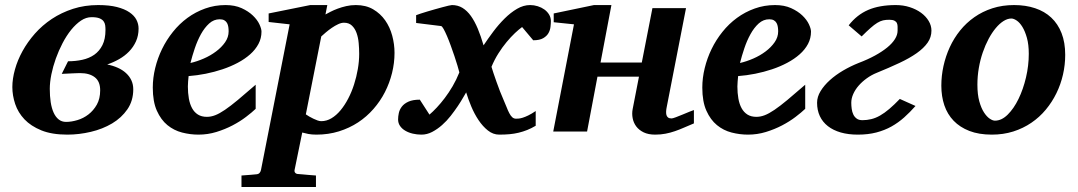

<svg xmlns="http://www.w3.org/2000/svg" viewBox="-20 -520 4262 759"><path d="M397 -401.9Q397 -411.1 395.8 -420.2Q394.5 -429.2 389.2 -436.3Q383.8 -443.4 372.8 -447.8Q361.8 -452.1 341.8 -452.1Q320.3 -452.1 300 -438.5Q279.8 -424.8 261.2 -401.9Q242.7 -378.9 227.3 -349.4Q211.9 -319.8 200.7 -288.6Q189.5 -257.3 183.1 -226.1Q176.8 -194.8 176.8 -168.9Q176.8 -140.1 180.4 -116.2Q184.1 -92.3 191.9 -75Q199.7 -57.6 211.9 -47.9Q224.1 -38.1 241.2 -38.1Q262.2 -38.1 285.9 -45.2Q309.6 -52.2 329.6 -67.6Q349.6 -83 362.8 -106.4Q376 -129.9 376 -163.1Q376 -198.2 354.7 -214.6Q333.5 -231 296.9 -231Q292.5 -231 284.4 -230.7Q276.4 -230.5 266.6 -230Q256.8 -229.5 245.6 -229Q234.4 -228.5 224.1 -228L249 -277.8Q278.8 -277.8 305.7 -283.7Q332.5 -289.6 352.8 -303.7Q373 -317.9 385 -341.8Q397 -365.7 397 -401.9ZM527.8 -407.2Q527.8 -379.4 517.6 -356.7Q507.3 -334 490.2 -316.4Q473.1 -298.8 450.7 -286.1Q428.2 -273.4 403.8 -265.1Q426.3 -260.7 445.3 -252.2Q464.4 -243.7 478 -231.2Q491.7 -218.8 499.3 -202.6Q506.8 -186.5 506.8 -167Q506.8 -121.6 483.6 -87.9Q460.4 -54.2 423.1 -32Q385.7 -9.8 339.1 1.2Q292.5 12.2 246.1 12.2Q185.1 12.2 143.6 -4.6Q102.1 -21.5 76.7 -48.3Q51.3 -75.2 40 -108.9Q28.8 -142.6 28.8 -175.8Q28.8 -208.5 39.1 -245.4Q49.3 -282.2 69.1 -318.1Q88.9 -354 117.9 -387Q147 -419.9 184.8 -445.1Q222.7 -470.2 268.6 -485.1Q314.5 -500 368.2 -500Q412.1 -500 442.4 -492.2Q472.7 -484.4 491.7 -471.4Q510.7 -458.5 519.3 -441.9Q527.8 -425.3 527.8 -407.2Z M883.8 -396Q883.8 -404.8 882.6 -413.3Q881.3 -421.9 877.7 -428.7Q874 -435.5 866.9 -439.7Q859.9 -443.8 848.6 -443.8Q825.2 -443.8 806.9 -427.2Q788.6 -410.6 774.4 -385Q760.3 -359.4 750 -328.9Q739.7 -298.3 732.9 -271Q758.8 -276.9 785.6 -288.6Q812.5 -300.3 834.2 -316.7Q856 -333 869.9 -353Q883.8 -373 883.8 -396ZM1013.7 -395Q1013.7 -368.7 1001.7 -346.2Q989.7 -323.7 968.8 -305.2Q947.8 -286.6 919.7 -271.7Q891.6 -256.8 859.6 -246.1Q827.6 -235.4 793.2 -228.5Q758.8 -221.7 725.6 -219.2Q724.6 -210 723.6 -198.2Q722.7 -186.5 722.7 -178.2Q722.7 -152.3 726.6 -130.4Q730.5 -108.4 739.3 -92.3Q748 -76.2 762.5 -67.1Q776.9 -58.1 797.9 -58.1Q814 -58.1 830.6 -64.5Q847.2 -70.8 869.1 -85.7Q891.1 -100.6 920.4 -125Q949.7 -149.4 990.7 -185.1V-89.8Q976.1 -75.7 952.6 -57.9Q929.2 -40 899.4 -24.4Q869.6 -8.8 835.4 1.7Q801.3 12.2 764.6 12.2Q731.9 12.2 699.7 3.9Q667.5 -4.4 641.8 -25.4Q616.2 -46.4 600.1 -82.3Q584 -118.2 584 -173.8Q584 -211.9 593.5 -251Q603 -290 620.6 -326.2Q638.2 -362.3 663.6 -394Q689 -425.8 720.9 -449.2Q752.9 -472.7 791 -486.3Q829.1 -500 871.6 -500Q908.2 -500 935.1 -487.8Q961.9 -475.6 979.5 -458.7Q997.1 -441.9 1005.4 -424.1Q1013.7 -406.2 1013.7 -395Z M1399.9 -307.1Q1399.9 -328.1 1397.9 -349.9Q1396 -371.6 1389.6 -389.4Q1383.3 -407.2 1371.3 -418.7Q1359.4 -430.2 1339.8 -430.2Q1329.1 -430.2 1316.7 -424.3Q1304.2 -418.5 1291.7 -409.9Q1279.3 -401.4 1268.3 -392.1Q1257.3 -382.8 1250 -376L1189 -67.9Q1194.8 -64 1202.6 -59.3Q1210.4 -54.7 1218.8 -50.8Q1227.1 -46.9 1235.1 -43.9Q1243.2 -41 1250 -41Q1271 -41 1290.3 -52.5Q1309.6 -64 1326.2 -84Q1342.8 -104 1356.4 -130.1Q1370.1 -156.2 1379.6 -186Q1389.2 -215.8 1394.5 -246.8Q1399.9 -277.8 1399.9 -307.1ZM1539.6 -311Q1539.6 -271 1529.8 -231.4Q1520 -191.9 1501.7 -156Q1483.4 -120.1 1456.5 -89.4Q1429.7 -58.6 1395.5 -36.1Q1361.3 -13.7 1319.8 -0.7Q1278.3 12.2 1231 12.2Q1212.4 12.2 1198.5 9.5Q1184.6 6.8 1174.8 3.9L1144.5 151.9Q1143.1 158.7 1147.2 163.3Q1151.4 168 1159.7 168Q1166.5 168.5 1176.8 169.4Q1185.5 170.4 1198.5 171.4Q1211.4 172.4 1229 173.8V219.2H934.6V173.8Q942.4 172.9 952.9 172.4Q963.4 171.9 972.7 170.9Q983.4 169.9 994.6 168.9Q1002.4 168 1006.3 163.3Q1010.3 158.7 1011.7 151.9L1125 -423.8L1042 -433.1V-466.8L1206.5 -500H1273.9L1266.6 -462.9Q1274.4 -467.3 1286.9 -473.6Q1299.3 -480 1314.9 -485.8Q1330.6 -491.7 1348.6 -495.8Q1366.7 -500 1386.7 -500Q1426.3 -500 1455.1 -483.2Q1483.9 -466.3 1502.7 -439.5Q1521.5 -412.6 1530.5 -378.9Q1539.6 -345.2 1539.6 -311Z M2157.7 -437Q2157.7 -427.2 2156.2 -414.1Q2154.8 -400.9 2148.2 -389.2Q2141.6 -377.4 2127.4 -369.1Q2113.3 -360.8 2087.9 -360.8L2043.9 -413.1Q2031.7 -404.3 2015.6 -389.2Q1999.5 -374 1982.7 -353.8Q1965.8 -333.5 1950.2 -308.8Q1934.6 -284.2 1922.9 -255.9Q1925.3 -247.1 1930.7 -231.2Q1936 -215.3 1942.6 -196.8Q1949.2 -178.2 1956.5 -159.2Q1963.9 -140.1 1970.7 -125Q1977.5 -109.9 1982.7 -96.4Q1987.8 -83 1993.2 -72.8Q1998.5 -62.5 2004.9 -56.6Q2011.2 -50.8 2020 -50.8Q2023.9 -50.8 2030.5 -51.3Q2037.1 -51.8 2046.4 -54.7Q2055.7 -57.6 2068.4 -63.7Q2081.1 -69.8 2097.7 -81.1V-22.9Q2080.6 -12.7 2064 -6.1Q2047.4 0.5 2030.3 4.6Q2013.2 8.8 1994.4 10.5Q1975.6 12.2 1953.6 12.2Q1929.2 12.2 1908.7 -4.2Q1888.2 -20.5 1871.6 -45.4Q1855 -70.3 1842.8 -99.6Q1830.6 -128.9 1822.8 -154.8Q1818.8 -148.4 1810.5 -133.8Q1802.2 -119.1 1789.8 -100.6Q1777.3 -82 1761.7 -62Q1746.1 -42 1727.5 -25.6Q1709 -9.3 1688.5 1.5Q1668 12.2 1646 12.2Q1628.4 12.2 1611.8 8.3Q1595.2 4.4 1582.3 -3.2Q1569.3 -10.7 1561.5 -22Q1553.7 -33.2 1553.7 -47.9Q1553.7 -59.6 1556.6 -73.2Q1559.6 -86.9 1568.6 -98.6Q1577.6 -110.4 1594.7 -118.2Q1611.8 -126 1639.6 -126L1677.7 -66.9Q1690.9 -78.1 1706.5 -94.7Q1722.2 -111.3 1738.3 -132.6Q1754.4 -153.8 1769.3 -179.2Q1784.2 -204.6 1795.9 -233.9Q1793.5 -243.7 1788.3 -261Q1783.2 -278.3 1776.4 -298.3Q1769.5 -318.4 1762 -339.4Q1754.4 -360.4 1747.1 -377.4Q1739.7 -394.5 1733.6 -405.5Q1727.5 -416.5 1723.6 -417L1625 -429.2V-460Q1630.9 -462.4 1642.8 -466.3Q1654.8 -470.2 1669.4 -474.6Q1684.1 -479 1699.7 -483.4Q1715.3 -487.8 1729 -491.5Q1742.7 -495.1 1752.9 -497.6Q1763.2 -500 1766.6 -500Q1790 -500 1808.3 -488.8Q1826.7 -477.5 1841.6 -456.8Q1856.4 -436 1868.7 -406.7Q1880.9 -377.4 1891.6 -340.8Q1909.2 -367.2 1930.2 -395.3Q1951.2 -423.3 1974.9 -446.8Q1998.5 -470.2 2023.9 -485.1Q2049.3 -500 2075.7 -500Q2090.8 -500 2105.7 -495.4Q2120.6 -490.7 2132.1 -482.4Q2143.6 -474.1 2150.6 -462.4Q2157.7 -450.7 2157.7 -437Z M2723.1 -32.2Q2703.1 -23.9 2684.8 -15.9Q2666.5 -7.8 2648.2 -1.5Q2629.9 4.9 2610.8 8.5Q2591.8 12.2 2569.8 12.2Q2543 12.2 2524.4 3.2Q2505.9 -5.9 2495.1 -20.3Q2484.4 -34.7 2481 -52.7Q2477.5 -70.8 2481 -88.9L2505.9 -216.8H2341.8L2300.8 0H2167L2249 -423.8L2168.9 -432.1V-466.8L2328.1 -500H2397L2354 -272.9H2517.1L2559.1 -487.8H2691.9L2615.7 -97.2Q2613.8 -88.4 2613.3 -80.1Q2612.8 -71.8 2614.5 -65.4Q2616.2 -59.1 2621.1 -55.4Q2626 -51.8 2634.8 -51.8Q2639.2 -51.8 2651.9 -56.6Q2664.6 -61.5 2679 -67.4Q2693.4 -73.2 2706.1 -78.6Q2718.8 -84 2723.1 -85Z M3056.2 -396Q3056.2 -404.8 3054.9 -413.3Q3053.7 -421.9 3050 -428.7Q3046.4 -435.5 3039.3 -439.7Q3032.2 -443.8 3021 -443.8Q2997.6 -443.8 2979.2 -427.2Q2960.9 -410.6 2946.8 -385Q2932.6 -359.4 2922.4 -328.9Q2912.1 -298.3 2905.3 -271Q2931.2 -276.9 2958 -288.6Q2984.9 -300.3 3006.6 -316.7Q3028.3 -333 3042.2 -353Q3056.2 -373 3056.2 -396ZM3186 -395Q3186 -368.7 3174.1 -346.2Q3162.1 -323.7 3141.1 -305.2Q3120.1 -286.6 3092 -271.7Q3064 -256.8 3032 -246.1Q3000 -235.4 2965.6 -228.5Q2931.2 -221.7 2897.9 -219.2Q2897 -210 2896 -198.2Q2895 -186.5 2895 -178.2Q2895 -152.3 2898.9 -130.4Q2902.8 -108.4 2911.6 -92.3Q2920.4 -76.2 2934.8 -67.1Q2949.2 -58.1 2970.2 -58.1Q2986.3 -58.1 3002.9 -64.5Q3019.5 -70.8 3041.5 -85.7Q3063.5 -100.6 3092.8 -125Q3122.1 -149.4 3163.1 -185.1V-89.8Q3148.4 -75.7 3125 -57.9Q3101.6 -40 3071.8 -24.4Q3042 -8.8 3007.8 1.7Q2973.6 12.2 2937 12.2Q2904.3 12.2 2872.1 3.9Q2839.8 -4.4 2814.2 -25.4Q2788.6 -46.4 2772.5 -82.3Q2756.3 -118.2 2756.3 -173.8Q2756.3 -211.9 2765.9 -251Q2775.4 -290 2793 -326.2Q2810.5 -362.3 2835.9 -394Q2861.3 -425.8 2893.3 -449.2Q2925.3 -472.7 2963.4 -486.3Q3001.5 -500 3043.9 -500Q3080.6 -500 3107.4 -487.8Q3134.3 -475.6 3151.9 -458.7Q3169.4 -441.9 3177.7 -424.1Q3186 -406.2 3186 -395Z M3662.1 -398.9Q3662.1 -373 3647 -351.3Q3631.8 -329.6 3603.8 -309.8Q3575.7 -290 3535.6 -271.2Q3495.6 -252.4 3445.3 -231.9Q3424.8 -223.6 3406.5 -210.4Q3388.2 -197.3 3374.5 -181.6Q3360.8 -166 3353 -148.4Q3345.2 -130.9 3345.2 -113.8Q3345.2 -102.1 3346.9 -89.6Q3348.6 -77.1 3353.3 -67.4Q3357.9 -57.6 3366.5 -51.3Q3375 -44.9 3389.2 -44.9Q3407.2 -44.9 3424.3 -49.1Q3441.4 -53.2 3459 -63.2Q3476.6 -73.2 3495.6 -89.4Q3514.6 -105.5 3537.1 -128.9L3599.1 -101.1Q3577.6 -76.7 3554.4 -55.9Q3531.2 -35.2 3504.2 -20Q3477.1 -4.9 3444.3 3.7Q3411.6 12.2 3371.1 12.2Q3333.5 12.2 3303.7 3.7Q3273.9 -4.9 3252.9 -21.2Q3231.9 -37.6 3220.9 -61Q3210 -84.5 3210 -113.8Q3210 -137.2 3223.9 -159.9Q3237.8 -182.6 3260.5 -203.1Q3283.2 -223.6 3312.7 -241Q3342.3 -258.3 3374 -271Q3410.2 -284.7 3438.7 -300.3Q3467.3 -315.9 3487.3 -332.3Q3507.3 -348.6 3517.8 -365.5Q3528.3 -382.3 3528.3 -398.9V-414.6Q3528.3 -422.4 3525.6 -428.5Q3522.9 -434.6 3515.9 -438.2Q3508.8 -441.9 3495.1 -441.9Q3481.9 -441.9 3470.9 -439.5Q3460 -437 3448 -429.7Q3436 -422.4 3421.4 -409.4Q3406.7 -396.5 3386.2 -376L3335 -419.9Q3367.2 -461.4 3411.9 -480.7Q3456.5 -500 3521 -500Q3550.8 -500 3576.4 -491.7Q3602.1 -483.4 3621.1 -469.5Q3640.1 -455.6 3651.1 -437.3Q3662.1 -418.9 3662.1 -398.9Z M4046.9 -307.1Q4046.9 -343.8 4039.6 -370.1Q4032.2 -396.5 4021.7 -413.6Q4011.2 -430.7 3999.3 -438.7Q3987.3 -446.8 3978 -446.8Q3962.9 -446.8 3947 -436.8Q3931.2 -426.8 3916.3 -408.9Q3901.4 -391.1 3888.2 -366.5Q3875 -341.8 3865 -312.7Q3855 -283.7 3849.4 -251.2Q3843.8 -218.8 3843.8 -185.1Q3843.8 -146.5 3851.3 -119.4Q3858.9 -92.3 3869.9 -75.4Q3880.9 -58.6 3892.6 -50.8Q3904.3 -43 3913.1 -43Q3939.5 -43 3963.6 -66.9Q3987.8 -90.8 4006.3 -128.9Q4024.9 -167 4035.9 -213.9Q4046.9 -260.7 4046.9 -307.1ZM4190.9 -303.2Q4190.9 -263.7 4182.1 -225.1Q4173.3 -186.5 4156.2 -151.6Q4139.2 -116.7 4114.3 -86.7Q4089.4 -56.6 4057.1 -34.7Q4024.9 -12.7 3985.6 -0.2Q3946.3 12.2 3900.9 12.2Q3849.6 12.2 3812 -2.4Q3774.4 -17.1 3749.8 -42.7Q3725.1 -68.4 3713.1 -103.8Q3701.2 -139.2 3701.2 -181.2Q3701.2 -220.2 3709.7 -259Q3718.3 -297.9 3734.6 -333.5Q3751 -369.1 3775.4 -399.4Q3799.8 -429.7 3831.8 -452.1Q3863.8 -474.6 3903.1 -487.3Q3942.4 -500 3988.8 -500Q4034.7 -500 4072 -487.5Q4109.4 -475.1 4135.7 -450.4Q4162.1 -425.8 4176.5 -388.9Q4190.9 -352.1 4190.9 -303.2Z"/></svg>

Font: Charis SIL CyrE
Style: Bold Italic
Weight: 700
Italic angle: -11°
Foundry: SIL International
Version: Version 5.000